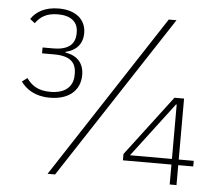

<svg xmlns="http://www.w3.org/2000/svg" viewBox="-51 -760 923 816"><g transform="rotate(5 410.5 -352.0)"><path d="M731 0V-85H795V-109H731V-369H690L495 -112V-85H702V0ZM702 -109H523L699 -341H702ZM213 0 670 -698H637L181 0ZM113 -533V-508H165C232 -508 259 -482 259 -435V-429C259 -378 225 -348 162 -348C109 -348 82 -368 60 -398L38 -381C61 -350 98 -323 162 -323C243 -323 291 -365 291 -431C291 -482 262 -512 212 -520V-523C255 -533 284 -561 284 -609C284 -667 240 -704 168 -704C109 -704 71 -681 50 -649L71 -633C92 -662 118 -679 167 -679C222 -679 252 -653 252 -611V-606C252 -561 226 -533 158 -533Z"/></g></svg>

Font: IBM Plex Thai ExtraLight
Style: Regular
Weight: 200
Designer: Mike Abbink, Paul van der Laan, Pieter van Rosmalen, Ben Mitchell, Mark Frömberg
Foundry: Bold Monday
Version: Version 1.0